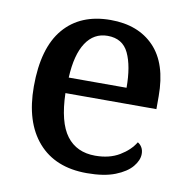

<svg xmlns="http://www.w3.org/2000/svg" viewBox="-67 -613 682 690"><g transform="rotate(10 273.5 -268.5)"><path d="M293 10Q178 10 115 -62Q52 -134 52 -264Q52 -405 112.5 -476Q173 -547 283 -547Q384 -547 442 -486.5Q500 -426 500 -307V-260H168Q171 -154 207.5 -105.5Q244 -57 312 -57Q364 -57 400.5 -79Q437 -101 455 -131Q464 -126 470 -116Q476 -106 476 -92Q476 -69 456.5 -45.5Q437 -22 396.5 -6Q356 10 293 10ZM381 -317Q381 -396 359 -442.5Q337 -489 282 -489Q232 -489 203 -445Q174 -401 170 -317Z"/></g></svg>

Font: Noto Serif Khojki Medium
Style: Regular
Weight: 500
Version: Version 2.003